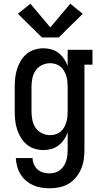

<svg xmlns="http://www.w3.org/2000/svg" viewBox="-20 -797 540 1030"><path d="M247 213Q224 213 201.5 209.5Q179 206 158 196.5Q137 187 119.5 172Q102 157 90 137.5Q78 118 72 95.5Q66 73 65 51H155Q155 68 162 84.5Q169 101 182 112.5Q195 124 212 128.5Q229 133 247 133Q262 133 276.5 128.5Q291 124 303 114.5Q315 105 323 92Q331 79 335.5 64.5Q340 50 341.5 35Q343 20 343 5V-87Q336 -67 323.5 -48.5Q311 -30 294 -17Q277 -4 256 2Q235 8 213 8Q188 8 164.5 0.5Q141 -7 122.5 -22.5Q104 -38 91.5 -59Q79 -80 71.5 -103.5Q64 -127 61.5 -151.5Q59 -176 59 -200V-330Q59 -354 61.5 -378.5Q64 -403 71.5 -426.5Q79 -450 91.5 -471Q104 -492 122.5 -507.5Q141 -523 164.5 -530.5Q188 -538 213 -538Q235 -538 256 -532Q277 -526 294 -513Q311 -500 323.5 -481.5Q336 -463 343 -443V-530H476V-450H433V5Q433 31 429.5 57.5Q426 84 415.5 108.5Q405 133 388 154Q371 175 348.5 188.5Q326 202 299.5 207.5Q273 213 247 213ZM249 -72Q264 -72 278.5 -76.5Q293 -81 304.5 -90.5Q316 -100 323.5 -113Q331 -126 335.5 -140.5Q340 -155 341.5 -170Q343 -185 343 -200V-330Q343 -345 341.5 -360Q340 -375 335.5 -389.5Q331 -404 323.5 -417Q316 -430 304.5 -439.5Q293 -449 278.5 -453.5Q264 -458 249 -458Q226 -458 204.5 -447.5Q183 -437 170.5 -418Q158 -399 153.5 -376Q149 -353 149 -330V-200Q149 -177 153.5 -154Q158 -131 170.5 -112Q183 -93 204.5 -82.5Q226 -72 249 -72ZM205 -596 76 -723 143 -777 250 -650 357 -777 424 -723 295 -596Z"/></svg>

Font: Iosevka Slab Medium
Style: Regular
Weight: 500
Monospace: yes
Designer: Belleve Invis
Foundry: Belleve Invis
Version: Version 11.1.1; ttfautohint (v1.8.3)